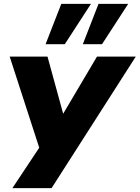

<svg xmlns="http://www.w3.org/2000/svg" viewBox="-20 -790 720 990"><path d="M44 180 198 -52V20L30 -498H225L313 -177H290L480 -498H680L246 180ZM407 -562 488 -770H641L506 -562ZM215 -562 296 -770H449L314 -562Z"/></svg>

Font: Nunito Sans 10pt SemiExpanded Black
Style: Italic
Weight: 900
Width: 6
Italic angle: -9°
Designer: Vernon Adams
Foundry: Vernon Adams
Version: Version 3.101;gftools[0.9.27]